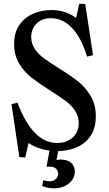

<svg xmlns="http://www.w3.org/2000/svg" viewBox="-20 -804 588 1034"><path d="M426 -675 380 -664 407 -784 439 -782 481 -507 449 -499Q417 -603 367 -654.5Q317 -706 255 -706Q206 -706 177 -677Q148 -648 148 -604Q148 -569 167.5 -540.5Q187 -512 216 -490.5Q245 -469 296 -437Q361 -397 400.5 -365.5Q440 -334 468 -287.5Q496 -241 496 -178Q496 -110 465 -68Q434 -26 386.5 -8Q339 10 286 10Q235 10 185.5 -7.5Q136 -25 97 -65L143 -76L116 44L84 42L42 -243L74 -251Q117 -139 170 -86.5Q223 -34 288 -34Q338 -34 371 -63Q404 -92 404 -141Q404 -178 384 -208Q364 -238 333.5 -260.5Q303 -283 251 -316Q187 -357 148.5 -387Q110 -417 83 -462Q56 -507 56 -567Q56 -628 84 -669Q112 -710 158 -730Q204 -750 258 -750Q304 -750 345 -733Q386 -716 426 -675ZM299 -18 281 74 233 94 231 92 251 -18ZM383 120Q383 157 351.5 183.5Q320 210 270 210Q237 210 207 198L213 168L215 167Q255 178 274 165.5Q293 153 293 131Q293 114 279.5 102.5Q266 91 233 94L255 64Q296 52 325 56.5Q354 61 368.5 78.5Q383 96 383 120Z"/></svg>

Font: Minipax
Style: Regular
Weight: 400
Designer: Raphaël Ronot
Foundry: Velvetyne Type Foundry
Version: Version 1.000